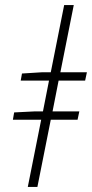

<svg xmlns="http://www.w3.org/2000/svg" viewBox="-20 -740 364 760"><path d="M90 0H128L181 -266H287L294 -299H188L212 -421H317L324 -454H219L272 -720H234L181 -454H147L67 -449L62 -421H174L150 -299H116L36 -295L31 -266H143Z"/></svg>

Font: Source Sans Pro Light
Style: Italic
Weight: 300
Italic angle: -11°
Designer: Paul D. Hunt
Foundry: Adobe Systems Incorporated
Version: Version 3.006;hotconv 1.0.111;makeotfexe 2.5.65597